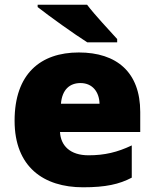

<svg xmlns="http://www.w3.org/2000/svg" viewBox="-20 -786 658 816"><path d="M350 -766H140V-756C188 -718 297 -640 351 -606H478V-620C445 -657 384 -721 350 -766ZM315 -563C152 -563 42 -472 42 -273C42 -76 166 10 333 10C429 10 487 -3 540 -31V-168C479 -139 425 -126 356 -126C278 -126 238 -167 235 -225H576V-310C576 -479 476 -563 315 -563ZM322 -433C374 -433 402 -394 403 -345H239C244 -406 277 -433 322 -433Z"/></svg>

Font: Noto Sans Arabic UI Bk
Style: Regular
Weight: 900
Designer: Monotype Design Team, Nadine Chahine and Nizar Qandah
Foundry: Monotype Imaging Inc.
Version: Version 2.010